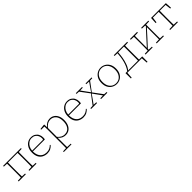

<svg xmlns="http://www.w3.org/2000/svg" viewBox="460 -2220 4190 4190"><g transform="rotate(-45 2555.0 -125.0)"><path d="M43 0V-23L137 -27Q138 -68 138.5 -120Q139 -172 139 -213V-267Q139 -308 138.5 -360.5Q138 -413 137 -453L43 -457V-480H593V-457L499 -453Q498 -413 497.5 -360.5Q497 -308 497 -267V-213Q497 -172 497.5 -120Q498 -68 499 -27L593 -23V0H372V-23L466 -27Q467 -68 467.5 -120Q468 -172 468 -213V-267Q468 -310 467.5 -363Q467 -416 466 -457H170Q169 -416 168.5 -363Q168 -310 168 -267V-213Q168 -172 168.5 -120Q169 -68 170 -27L264 -23V0Z M911 -470Q861 -470 820.5 -443.5Q780 -417 755 -371.5Q730 -326 726 -267H1057Q1071 -270 1071 -303Q1071 -348 1053 -386Q1035 -424 999.5 -447Q964 -470 911 -470ZM923 13Q858 13 805.5 -14.5Q753 -42 723 -97.5Q693 -153 693 -238Q693 -318 722.5 -375Q752 -432 802 -462.5Q852 -493 911 -493Q972 -493 1014.5 -466.5Q1057 -440 1079 -396.5Q1101 -353 1101 -301Q1101 -283 1099.5 -269Q1098 -255 1096 -244H725Q726 -165 752 -114Q778 -63 823.5 -38.5Q869 -14 926 -14Q979 -14 1018 -33Q1057 -52 1087 -83L1100 -70Q1072 -35 1027 -11Q982 13 923 13Z M1485 -467Q1437 -467 1398 -444Q1359 -421 1320 -372V-99Q1361 -53 1398.5 -33Q1436 -13 1485 -13Q1534 -13 1574 -37.5Q1614 -62 1638 -113Q1662 -164 1662 -245Q1662 -355 1612 -411Q1562 -467 1485 -467ZM1487 13Q1439 13 1397 -7Q1355 -27 1320 -73H1319L1320 22Q1320 66 1320 120Q1320 174 1321 217L1430 221V243H1193V221L1289 217Q1290 174 1290 120Q1290 66 1290 22V-261Q1290 -311 1290 -360.5Q1290 -410 1288 -451H1189V-472L1304 -485L1316 -481L1318 -397H1319Q1354 -446 1398 -469.5Q1442 -493 1490 -493Q1551 -493 1597 -462.5Q1643 -432 1668.5 -376.5Q1694 -321 1694 -245Q1694 -165 1668 -107Q1642 -49 1595.5 -18Q1549 13 1487 13Z M2024 -470Q1974 -470 1933.5 -443.5Q1893 -417 1868 -371.5Q1843 -326 1839 -267H2170Q2184 -270 2184 -303Q2184 -348 2166 -386Q2148 -424 2112.5 -447Q2077 -470 2024 -470ZM2036 13Q1971 13 1918.5 -14.5Q1866 -42 1836 -97.5Q1806 -153 1806 -238Q1806 -318 1835.5 -375Q1865 -432 1915 -462.5Q1965 -493 2024 -493Q2085 -493 2127.5 -466.5Q2170 -440 2192 -396.5Q2214 -353 2214 -301Q2214 -283 2212.5 -269Q2211 -255 2209 -244H1838Q1839 -165 1865 -114Q1891 -63 1936.5 -38.5Q1982 -14 2039 -14Q2092 -14 2131 -33Q2170 -52 2200 -83L2213 -70Q2185 -35 2140 -11Q2095 13 2036 13Z M2587 -458V-480H2773V-458L2701 -454L2546 -245L2709 -26L2780 -23V0H2586V-23L2672 -26L2526 -229L2447 -115L2383 -27L2463 -23V0H2280V-23L2353 -27L2517 -243L2360 -454L2287 -458V-480H2479V-458L2395 -454L2537 -259L2611 -368L2672 -454Z M3064 13Q3007 13 2955.5 -14.5Q2904 -42 2871.5 -98Q2839 -154 2839 -239Q2839 -324 2871.5 -380Q2904 -436 2955.5 -464.5Q3007 -493 3064 -493Q3121 -493 3172 -464.5Q3223 -436 3255.5 -380Q3288 -324 3288 -239Q3288 -154 3255.5 -98Q3223 -42 3172 -14.5Q3121 13 3064 13ZM3064 -10Q3120 -10 3163 -37Q3206 -64 3231 -115Q3256 -166 3256 -238Q3256 -311 3231 -362.5Q3206 -414 3163 -442Q3120 -470 3064 -470Q3008 -470 2964.5 -442.5Q2921 -415 2896 -363.5Q2871 -312 2871 -239Q2871 -167 2896 -116Q2921 -65 2964.5 -37.5Q3008 -10 3064 -10Z M3517 -159Q3504 -118 3485 -83.5Q3466 -49 3444 -23H3749Q3750 -64 3750 -117Q3750 -170 3750 -213V-267Q3750 -310 3750 -363Q3750 -416 3749 -457H3571Q3567 -378 3554 -302Q3541 -226 3517 -159ZM3459 -457V-480H3873V-457L3781 -453Q3780 -413 3780 -360.5Q3780 -308 3780 -267V-213Q3780 -170 3780 -117Q3780 -64 3781 -23H3879L3878 143H3854L3844 0H3398L3388 143H3364L3363 -23H3418Q3479 -106 3509.5 -218.5Q3540 -331 3546 -453Z M4303 -457V-480H4525V-457L4430 -453Q4429 -413 4429 -360.5Q4429 -308 4429 -267V-213Q4429 -172 4429 -120Q4429 -68 4430 -27L4525 -23V0H4303V-23L4401 -27L4402 -403L4242 -226L4082 -53V-27L4179 -23V0H3959V-23L4053 -27Q4054 -68 4054.5 -120Q4055 -172 4055 -213V-267Q4055 -308 4054.5 -360.5Q4054 -413 4053 -453L3959 -457V-480H4179V-457L4083 -453L4082 -83L4237 -254L4402 -433V-453Z M4601 -329 4609 -480H5066L5074 -329H5050L5034 -457H4854Q4853 -416 4852.5 -363Q4852 -310 4852 -267V-213Q4852 -172 4852.5 -120Q4853 -68 4854 -27L4957 -23V0H4718V-23L4821 -27Q4822 -68 4822.5 -120Q4823 -172 4823 -213V-267Q4823 -310 4822.5 -363Q4822 -416 4821 -457H4642L4625 -329Z"/></g></svg>

Font: Source Serif 4 SmText ExtraLight
Style: Regular
Weight: 200
Designer: Frank Grießhammer
Foundry: Adobe
Version: Version 4.005;hotconv 1.1.0;makeotfexe 2.6.0